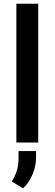

<svg xmlns="http://www.w3.org/2000/svg" viewBox="-20 -770 295 1037"><path d="M186.5 -750V0H68.4V-750ZM174.8 45.9V82.5Q174.8 125 156 170.9Q137.2 216.8 104.5 247.1L43.5 210.4Q60.5 183.1 70.3 153.8Q80.1 124.5 80.1 86.9V45.9Z"/></svg>

Font: Vazirmatn UI Medium
Style: Regular
Weight: 500
Designer: Saber Rastikerdar
Foundry: Saber Rastikerdar
Version: Version 33.003